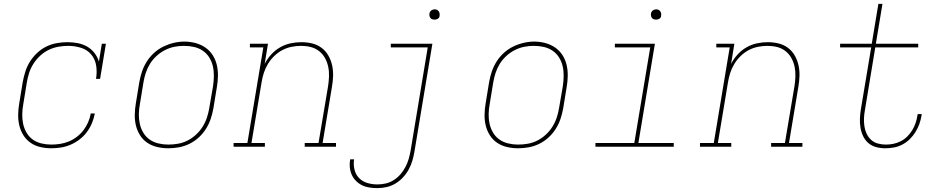

<svg xmlns="http://www.w3.org/2000/svg" viewBox="-20 -755 4840 988"><path d="M244 8Q215 8 187 1.5Q159 -5 137 -20.5Q115 -36 100.5 -59Q86 -82 79.5 -109Q73 -136 73.5 -165Q74 -194 79 -223L97 -333Q102 -360 110.5 -387Q119 -414 134.5 -438.5Q150 -463 171.5 -483Q193 -503 218.5 -515.5Q244 -528 272 -533Q300 -538 327 -538Q354 -538 380 -533Q406 -528 428 -515.5Q450 -503 466 -482.5Q482 -462 489 -438L504 -530H525L495 -349H474Q480 -383 475 -416.5Q470 -450 449.5 -474.5Q429 -499 397 -509Q365 -519 331 -519Q306 -519 280.5 -514.5Q255 -510 231 -498.5Q207 -487 187 -468.5Q167 -450 152.5 -427.5Q138 -405 130 -380Q122 -355 118 -330L100 -220Q95 -194 94.5 -168Q94 -142 99 -118Q104 -94 116.5 -72.5Q129 -51 148.5 -37Q168 -23 193 -17Q218 -11 244 -11Q266 -11 289 -14.5Q312 -18 334 -27Q356 -36 375.5 -51Q395 -66 409.5 -85Q424 -104 433.5 -126Q443 -148 447 -171H468Q463 -145 453 -121Q443 -97 427 -75.5Q411 -54 389.5 -37.5Q368 -21 343.5 -10.5Q319 0 294 4Q269 8 244 8Z M846 8Q817 8 789 1.5Q761 -5 738.5 -20Q716 -35 701 -58.5Q686 -82 679.5 -109Q673 -136 673.5 -165Q674 -194 679 -223L697 -333Q702 -361 711 -387.5Q720 -414 735.5 -438.5Q751 -463 773 -483Q795 -503 821 -515.5Q847 -528 874.5 -534.5Q902 -541 929 -541Q958 -541 986 -533.5Q1014 -526 1036.5 -510.5Q1059 -495 1074 -472Q1089 -449 1095.5 -421.5Q1102 -394 1101.5 -365Q1101 -336 1096 -307L1078 -197Q1073 -169 1064 -142.5Q1055 -116 1039.5 -91.5Q1024 -67 1002 -47Q980 -27 954 -14.5Q928 -2 900.5 3Q873 8 846 8ZM846 -11Q871 -11 896.5 -15.5Q922 -20 945.5 -32Q969 -44 989 -62.5Q1009 -81 1023 -103.5Q1037 -126 1045 -150.5Q1053 -175 1057 -200L1076 -310Q1080 -336 1080.5 -362.5Q1081 -389 1075.5 -413.5Q1070 -438 1057 -459Q1044 -480 1023.5 -494Q1003 -508 978 -513.5Q953 -519 926 -519Q901 -519 876.5 -514Q852 -509 828.5 -497Q805 -485 785 -466.5Q765 -448 751.5 -426Q738 -404 730 -379.5Q722 -355 718 -330L700 -220Q695 -194 694.5 -168Q694 -142 699.5 -117.5Q705 -93 717.5 -72Q730 -51 750 -37Q770 -23 795 -17Q820 -11 846 -11Z M1182 0V-19H1253L1335 -511H1266V-530H1359L1342 -426Q1355 -452 1375.5 -474.5Q1396 -497 1421.5 -511.5Q1447 -526 1475 -532Q1503 -538 1531 -538Q1559 -538 1586 -531.5Q1613 -525 1634.5 -509Q1656 -493 1669.5 -469.5Q1683 -446 1689 -419Q1695 -392 1694 -363.5Q1693 -335 1688 -307L1640 -19H1709V0H1548V-19H1619L1668 -310Q1672 -335 1673 -361Q1674 -387 1669 -411Q1664 -435 1652.5 -456Q1641 -477 1622 -492Q1603 -507 1579 -513Q1555 -519 1529 -519Q1505 -519 1480 -514Q1455 -509 1432.5 -497Q1410 -485 1391 -466.5Q1372 -448 1358.5 -425.5Q1345 -403 1337.5 -379.5Q1330 -356 1326 -331L1274 -19H1343V0Z M1922 213Q1902 213 1881.5 210Q1861 207 1843.5 198.5Q1826 190 1812 176Q1798 162 1790 144Q1782 126 1780 105.5Q1778 85 1782 65H1802Q1798 91 1804 117Q1810 143 1827.5 161Q1845 179 1870 186.5Q1895 194 1922 194Q1944 194 1965.5 189Q1987 184 2006.5 171.5Q2026 159 2041 141.5Q2056 124 2066.5 104Q2077 84 2083 63Q2089 42 2093 20L2181 -511H1991V-530H2205L2113 23Q2109 47 2102.5 70Q2096 93 2084 115.5Q2072 138 2054.5 157Q2037 176 2015.5 189Q1994 202 1970 207.5Q1946 213 1922 213ZM2216 -654Q2210 -654 2204 -656Q2198 -658 2194.5 -663Q2191 -668 2190 -674Q2189 -680 2190 -686Q2191 -691 2193.5 -695Q2196 -699 2199.5 -701.5Q2203 -704 2207.5 -705.5Q2212 -707 2216 -707Q2223 -707 2228.5 -704.5Q2234 -702 2237.5 -697Q2241 -692 2242 -686Q2243 -680 2242 -674Q2242 -669 2239.5 -665Q2237 -661 2233 -658.5Q2229 -656 2225 -655Q2221 -654 2216 -654Z M2646 8Q2617 8 2589 1.5Q2561 -5 2538.5 -20Q2516 -35 2501 -58.5Q2486 -82 2479.5 -109Q2473 -136 2473.5 -165Q2474 -194 2479 -223L2497 -333Q2502 -361 2511 -387.5Q2520 -414 2535.5 -438.5Q2551 -463 2573 -483Q2595 -503 2621 -515.5Q2647 -528 2674.5 -534.5Q2702 -541 2729 -541Q2758 -541 2786 -533.5Q2814 -526 2836.5 -510.5Q2859 -495 2874 -472Q2889 -449 2895.5 -421.5Q2902 -394 2901.5 -365Q2901 -336 2896 -307L2878 -197Q2873 -169 2864 -142.5Q2855 -116 2839.5 -91.5Q2824 -67 2802 -47Q2780 -27 2754 -14.5Q2728 -2 2700.5 3Q2673 8 2646 8ZM2646 -11Q2671 -11 2696.5 -15.5Q2722 -20 2745.5 -32Q2769 -44 2789 -62.5Q2809 -81 2823 -103.5Q2837 -126 2845 -150.5Q2853 -175 2857 -200L2876 -310Q2880 -336 2880.5 -362.5Q2881 -389 2875.5 -413.5Q2870 -438 2857 -459Q2844 -480 2823.5 -494Q2803 -508 2778 -513.5Q2753 -519 2726 -519Q2701 -519 2676.5 -514Q2652 -509 2628.5 -497Q2605 -485 2585 -466.5Q2565 -448 2551.5 -426Q2538 -404 2530 -379.5Q2522 -355 2518 -330L2500 -220Q2495 -194 2494.5 -168Q2494 -142 2499.5 -117.5Q2505 -93 2517.5 -72Q2530 -51 2550 -37Q2570 -23 2595 -17Q2620 -11 2646 -11Z M3044 0V-19H3244L3326 -511H3144V-530H3350L3265 -19H3447V0ZM3356 -654Q3350 -654 3344 -656Q3338 -658 3334.5 -663Q3331 -668 3330 -674Q3329 -680 3330 -686Q3331 -691 3333.5 -695Q3336 -699 3339.5 -701.5Q3343 -704 3347.5 -705.5Q3352 -707 3356 -707Q3363 -707 3368.5 -704.5Q3374 -702 3377.5 -697Q3381 -692 3382 -686Q3383 -680 3382 -674Q3382 -669 3379.5 -665Q3377 -661 3373 -658.5Q3369 -656 3365 -655Q3361 -654 3356 -654Z M3582 0V-19H3653L3735 -511H3666V-530H3759L3742 -426Q3755 -452 3775.5 -474.5Q3796 -497 3821.5 -511.5Q3847 -526 3875 -532Q3903 -538 3931 -538Q3959 -538 3986 -531.5Q4013 -525 4034.5 -509Q4056 -493 4069.5 -469.5Q4083 -446 4089 -419Q4095 -392 4094 -363.5Q4093 -335 4088 -307L4040 -19H4109V0H3948V-19H4019L4068 -310Q4072 -335 4073 -361Q4074 -387 4069 -411Q4064 -435 4052.5 -456Q4041 -477 4022 -492Q4003 -507 3979 -513Q3955 -519 3929 -519Q3905 -519 3880 -514Q3855 -509 3832.5 -497Q3810 -485 3791 -466.5Q3772 -448 3758.5 -425.5Q3745 -403 3737.5 -379.5Q3730 -356 3726 -331L3674 -19H3743V0Z M4536 8Q4511 8 4488.5 2Q4466 -4 4449 -18.5Q4432 -33 4422 -53.5Q4412 -74 4408 -97.5Q4404 -121 4405 -145Q4406 -169 4410 -193L4463 -511H4303V-530H4466L4500 -735H4521L4487 -530H4705V-511H4484L4431 -190Q4427 -169 4426 -148Q4425 -127 4428 -106Q4431 -85 4439.5 -67Q4448 -49 4462.5 -35.5Q4477 -22 4497 -16.5Q4517 -11 4539 -11Q4558 -11 4577.5 -15Q4597 -19 4615.5 -28.5Q4634 -38 4649 -53Q4664 -68 4674.5 -85.5Q4685 -103 4691.5 -122Q4698 -141 4701 -161Q4702 -163 4702 -164.5Q4702 -166 4702 -168H4723Q4723 -166 4722.5 -164Q4722 -162 4722 -160Q4718 -137 4710.5 -116Q4703 -95 4690.5 -75Q4678 -55 4661 -38.5Q4644 -22 4623 -11Q4602 0 4579.5 4Q4557 8 4536 8Z"/></svg>

Font: Iosevka Slab ThExObl
Style: Regular
Weight: 100
Width: 7
Italic angle: -9°
Monospace: yes
Designer: Belleve Invis
Foundry: Belleve Invis
Version: Version 11.1.1; ttfautohint (v1.8.3)